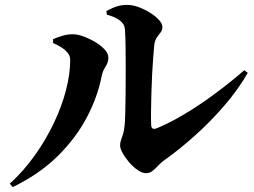

<svg xmlns="http://www.w3.org/2000/svg" viewBox="-20 -745 1040 785"><path d="M577 -37Q561 -37 542.5 -50Q524 -63 508 -81.5Q492 -100 481.5 -119Q471 -138 471 -150Q471 -161 474.5 -171.5Q478 -182 482.5 -195.5Q487 -209 489 -228Q491 -241 492 -276.5Q493 -312 493.5 -359Q494 -406 494 -456Q494 -506 493.5 -550Q493 -594 491 -623Q490 -646 470.5 -661Q451 -676 417 -685L415 -700Q441 -714 460 -719.5Q479 -725 500 -725Q522 -725 546.5 -716Q571 -707 593.5 -693Q616 -679 630 -663.5Q644 -648 644 -635Q644 -622 637 -613Q630 -604 622 -593Q614 -582 611 -563Q609 -545 606.5 -512.5Q604 -480 602 -441.5Q600 -403 599 -363.5Q598 -324 597.5 -291Q597 -258 598 -236Q598 -211 622 -221Q673 -242 733.5 -278Q794 -314 857 -360.5Q920 -407 979 -458L993 -447Q952 -376 894.5 -310Q837 -244 773.5 -187.5Q710 -131 649 -88Q638 -80 627 -68Q616 -56 604 -46.5Q592 -37 577 -37ZM20 6Q77 -46 122.5 -110Q168 -174 200.5 -242.5Q233 -311 250 -377Q267 -443 267 -500Q267 -516 257 -528.5Q247 -541 231.5 -551Q216 -561 197 -569V-585Q216 -593 236 -599Q256 -605 279 -605Q297 -605 321.5 -596Q346 -587 369.5 -573Q393 -559 408 -542.5Q423 -526 423 -510Q423 -490 411.5 -472.5Q400 -455 396 -435Q379 -348 334.5 -264Q290 -180 215.5 -106.5Q141 -33 32 20Z"/></svg>

Font: Noto Serif TC ExtraBold
Style: Regular
Weight: 800
Designer: Ryoko NISHIZUKA 西塚涼子 (kana & ideographs); Frank Grießhammer (Latin, Greek & Cyrillic); Wenlong ZHANG 张文龙 (bopomofo); San
Foundry: Adobe
Version: Version 2.002-H1;hotconv 1.1.0;makeotfexe 2.6.0